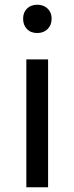

<svg xmlns="http://www.w3.org/2000/svg" viewBox="-20 -795 315 815"><path d="M91.8 0V-543H184.1V0ZM138.2 -654.8Q110.8 -654.8 94.5 -671.6Q78.1 -688.5 78.1 -715.8Q78.1 -742.2 94.5 -758.5Q110.8 -774.9 138.2 -774.9Q165 -774.9 182.1 -758.5Q199.2 -742.2 199.2 -715.8Q199.2 -688.5 182.1 -671.6Q165 -654.8 138.2 -654.8Z"/></svg>

Font: Source Han Sans CN
Style: Regular
Weight: 400
Designer: Ryoko NISHIZUKA  (kana, bopomofo & ideographs); Paul D. Hunt (Latin, Greek & Cyrillic); Sandoll Communications , Soo-you
Foundry: Adobe
Version: Version 2.004;hotconv 1.0.118;makeotfexe 2.5.65603